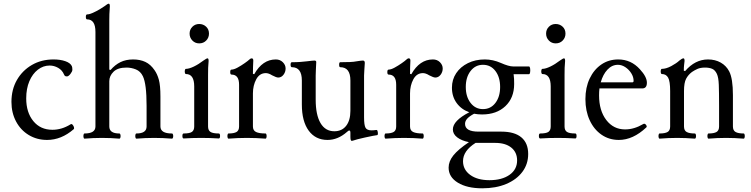

<svg xmlns="http://www.w3.org/2000/svg" viewBox="-20 -747 4069 1040"><path d="M235 11Q180 11 136 -15.5Q92 -42 67 -89Q42 -136 42 -195Q42 -262 71.5 -313.5Q101 -365 152.5 -395Q204 -425 270 -425Q307 -425 334 -415.5Q361 -406 369 -389Q372 -383 372 -369Q372 -360 361.5 -346.5Q351 -333 342 -333Q338 -333 334 -334.5Q330 -336 327 -343Q317 -367 295 -379.5Q273 -392 249 -392Q214 -392 185 -369.5Q156 -347 139 -307Q122 -267 122 -214Q122 -138 160.5 -91Q199 -44 264 -44Q288 -44 312.5 -51Q337 -58 363 -74Q368 -77 373 -71.5Q378 -66 380.5 -58.5Q383 -51 379 -47Q312 11 235 11Z M438 4Q434 4 432.5 -3Q431 -10 432.5 -17Q434 -24 438 -24Q497 -24 497 -62V-574Q497 -642 452 -642Q445 -642 445 -655.5Q445 -669 452 -669Q464 -669 483 -677.5Q502 -686 520.5 -697Q539 -708 547 -714Q563 -727 569 -727Q575 -727 575 -713Q573 -688 572.5 -670Q572 -652 572 -638V-370L579 -368Q603 -396 632.5 -410.5Q662 -425 701 -425Q739 -425 767.5 -411.5Q796 -398 817 -367Q832 -346 840.5 -315Q849 -284 849 -224V-62Q849 -24 911 -24Q916 -24 917.5 -17Q919 -10 917.5 -3Q916 4 911 4Q887 2 863 1Q839 0 815 0Q791 0 767 1Q743 2 719 4Q715 4 713.5 -3Q712 -10 713.5 -17Q715 -24 719 -24Q774 -24 774 -62V-173Q774 -234 769 -273.5Q764 -313 754 -334Q741 -361 716 -371Q691 -381 665 -381Q618 -381 595 -358.5Q572 -336 572 -307V-62Q572 -24 626 -24Q631 -24 632.5 -17Q634 -10 632.5 -3Q631 4 626 4Q603 2 579.5 1Q556 0 532 0Q509 0 485 1Q461 2 438 4Z M1059 -512Q1037 -512 1022 -527.5Q1007 -543 1007 -565Q1007 -587 1022 -602Q1037 -617 1059 -617Q1081 -617 1096.5 -602.5Q1112 -588 1112 -565Q1112 -543 1097 -527.5Q1082 -512 1059 -512ZM975 3Q968 3 968 -10.5Q968 -24 975 -24Q1007 -24 1019.5 -32.5Q1032 -41 1032 -62V-279Q1032 -346 987 -346Q983 -346 981.5 -353Q980 -360 981.5 -367Q983 -374 987 -374Q1004 -374 1030 -386.5Q1056 -399 1082 -419Q1099 -431 1104 -431Q1110 -431 1110 -417Q1108 -399 1107.5 -380Q1107 -361 1107 -342V-62Q1107 -41 1120 -32.5Q1133 -24 1165 -24Q1172 -24 1172 -10.5Q1172 3 1165 3Q1117 0 1070 0Q1023 0 975 3Z M1218 4Q1214 4 1212.5 -3Q1211 -10 1212.5 -17Q1214 -24 1218 -24Q1247 -24 1261 -32Q1275 -40 1275 -62V-288Q1275 -343 1234 -343Q1227 -343 1227 -356.5Q1227 -370 1234 -370Q1247 -370 1267 -381Q1287 -392 1305.5 -405Q1324 -418 1330 -424Q1337 -431 1343 -431Q1352 -431 1352 -419Q1351 -401 1350.5 -383Q1350 -365 1350 -347L1357 -345Q1402 -425 1474 -425Q1497 -425 1512 -410Q1527 -395 1527 -376Q1527 -357 1515.5 -342Q1504 -327 1487 -327Q1477 -327 1454 -339Q1443 -346 1434.5 -348.5Q1426 -351 1420 -351Q1386 -351 1368 -317.5Q1350 -284 1350 -241V-62Q1350 -40 1367 -32Q1384 -24 1418 -24Q1422 -24 1423.5 -17Q1425 -10 1423.5 -3Q1422 4 1418 4Q1393 2 1368 1Q1343 0 1317 0Q1292 0 1267.5 1Q1243 2 1218 4Z M1885 16Q1878 16 1878 -6V-28Q1878 -40 1872 -40Q1867 -40 1859 -32Q1810 11 1754 11Q1689 11 1652 -39.5Q1615 -90 1615 -181V-311Q1615 -383 1561 -383Q1554 -383 1554 -396.5Q1554 -410 1561 -410Q1587 -410 1607 -411.5Q1627 -413 1643 -415Q1659 -417 1669 -418Q1679 -419 1683 -419Q1693 -419 1693 -411Q1692 -386 1691 -368.5Q1690 -351 1690 -338V-207Q1690 -125 1716 -80.5Q1742 -36 1791 -36Q1832 -36 1855 -65.5Q1878 -95 1878 -147V-311Q1878 -383 1823 -383Q1817 -383 1817 -396.5Q1817 -410 1823 -410Q1853 -410 1875.5 -411Q1898 -412 1912 -415Q1937 -419 1946 -419Q1956 -419 1956 -406Q1955 -384 1953.5 -367.5Q1952 -351 1952 -338V-111Q1952 -69 1960 -55Q1968 -41 1992 -41Q1999 -41 2005 -41.5Q2011 -42 2018 -43Q2023 -44 2025 -37Q2027 -30 2027 -23Q2027 -16 2023 -15Q2016 -14 1999 -11Q1982 -8 1956 -2Q1930 4 1916 7.5Q1902 11 1891 15Q1889 16 1885 16Z M2069 4Q2065 4 2063.5 -3Q2062 -10 2063.5 -17Q2065 -24 2069 -24Q2098 -24 2112 -32Q2126 -40 2126 -62V-288Q2126 -343 2085 -343Q2078 -343 2078 -356.5Q2078 -370 2085 -370Q2098 -370 2118 -381Q2138 -392 2156.5 -405Q2175 -418 2181 -424Q2188 -431 2194 -431Q2203 -431 2203 -419Q2202 -401 2201.5 -383Q2201 -365 2201 -347L2208 -345Q2253 -425 2325 -425Q2348 -425 2363 -410Q2378 -395 2378 -376Q2378 -357 2366.5 -342Q2355 -327 2338 -327Q2328 -327 2305 -339Q2294 -346 2285.5 -348.5Q2277 -351 2271 -351Q2237 -351 2219 -317.5Q2201 -284 2201 -241V-62Q2201 -40 2218 -32Q2235 -24 2269 -24Q2273 -24 2274.5 -17Q2276 -10 2274.5 -3Q2273 4 2269 4Q2244 2 2219 1Q2194 0 2168 0Q2143 0 2118.5 1Q2094 2 2069 4Z M2591 -127Q2569 -127 2548 -131Q2522 -117 2510.5 -104Q2499 -91 2499 -76Q2499 -34 2572 -34H2696Q2767 -34 2804 -3Q2841 28 2841 87Q2841 142 2809.5 184Q2778 226 2722 249.5Q2666 273 2592 273Q2510 273 2460 242.5Q2410 212 2410 161Q2410 127 2435.5 95Q2461 63 2520 23Q2480 15 2456.5 -3Q2433 -21 2433 -46Q2433 -93 2522 -139Q2479 -154 2453.5 -189Q2428 -224 2428 -272Q2428 -316 2451 -350.5Q2474 -385 2514.5 -405Q2555 -425 2606 -425Q2650 -425 2693 -406Q2736 -387 2760 -387H2845Q2850 -387 2851.5 -376.5Q2853 -366 2851.5 -355.5Q2850 -345 2845 -345H2762Q2764 -332 2764.5 -319.5Q2765 -307 2765 -292Q2765 -217 2717.5 -172Q2670 -127 2591 -127ZM2596 -156Q2638 -156 2663.5 -189.5Q2689 -223 2689 -276Q2689 -329 2663.5 -362.5Q2638 -396 2596 -396Q2555 -396 2529 -362.5Q2503 -329 2503 -276Q2503 -223 2529 -189.5Q2555 -156 2596 -156ZM2631 229Q2699 229 2740 200Q2781 171 2781 122Q2781 78 2749.5 52.5Q2718 27 2662 27H2556Q2488 70 2488 126Q2488 172 2527 200.5Q2566 229 2631 229Z M2990 -512Q2968 -512 2953 -527.5Q2938 -543 2938 -565Q2938 -587 2953 -602Q2968 -617 2990 -617Q3012 -617 3027.5 -602.5Q3043 -588 3043 -565Q3043 -543 3028 -527.5Q3013 -512 2990 -512ZM2906 3Q2899 3 2899 -10.5Q2899 -24 2906 -24Q2938 -24 2950.5 -32.5Q2963 -41 2963 -62V-279Q2963 -346 2918 -346Q2914 -346 2912.5 -353Q2911 -360 2912.5 -367Q2914 -374 2918 -374Q2935 -374 2961 -386.5Q2987 -399 3013 -419Q3030 -431 3035 -431Q3041 -431 3041 -417Q3039 -399 3038.5 -380Q3038 -361 3038 -342V-62Q3038 -41 3051 -32.5Q3064 -24 3096 -24Q3103 -24 3103 -10.5Q3103 3 3096 3Q3048 0 3001 0Q2954 0 2906 3Z M3332 11Q3279 11 3238 -17.5Q3197 -46 3174 -96Q3151 -146 3151 -210Q3151 -273 3174 -321.5Q3197 -370 3237 -397.5Q3277 -425 3329 -425Q3398 -425 3446 -372Q3484 -331 3484 -299Q3484 -268 3459 -268H3227Q3225 -250 3225 -230Q3225 -148 3264 -97Q3303 -46 3366 -46Q3415 -46 3464 -75Q3472 -80 3479 -71Q3486 -62 3481 -57Q3409 11 3332 11ZM3327 -396Q3295 -396 3270.5 -370Q3246 -344 3234 -301H3405Q3412 -301 3412 -309Q3412 -330 3399.5 -350Q3387 -370 3367.5 -383Q3348 -396 3327 -396Z M3553 4Q3549 4 3547.5 -3Q3546 -10 3547.5 -17Q3549 -24 3553 -24Q3582 -24 3596 -32Q3610 -40 3610 -62V-254Q3610 -307 3599 -326.5Q3588 -346 3565 -346Q3561 -346 3559.5 -353Q3558 -360 3559.5 -367Q3561 -374 3565 -374Q3588 -374 3616 -389Q3644 -404 3660 -419Q3675 -431 3682 -431Q3688 -431 3688 -417Q3687 -406 3685.5 -395Q3684 -384 3684 -364L3691 -362Q3745 -425 3815 -425Q3854 -425 3884 -408Q3914 -391 3930 -360Q3950 -321 3950 -232V-62Q3950 -40 3964.5 -32Q3979 -24 4008 -24Q4012 -24 4013.5 -17Q4015 -10 4013.5 -3Q4012 4 4008 4Q3984 2 3960 1Q3936 0 3913 0Q3889 0 3865 1Q3841 2 3818 4Q3814 4 3812.5 -3Q3811 -10 3812.5 -17Q3814 -24 3818 -24Q3847 -24 3861 -32Q3875 -40 3875 -62V-173Q3875 -247 3873.5 -287.5Q3872 -328 3863 -347Q3853 -368 3837 -374.5Q3821 -381 3799 -381Q3774 -381 3757.5 -373.5Q3741 -366 3728 -357Q3708 -342 3696.5 -320.5Q3685 -299 3685 -254V-62Q3685 -40 3699.5 -32Q3714 -24 3743 -24Q3748 -24 3749.5 -17Q3751 -10 3749.5 -3Q3748 4 3743 4Q3719 2 3695 1Q3671 0 3648 0Q3624 0 3600.5 1Q3577 2 3553 4Z"/></svg>

Font: Junicode
Style: Regular
Weight: 400
Designer: Peter S. Baker
Version: Version 2.100; ttfautohint (v1.8.4)